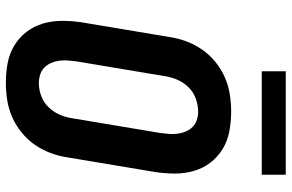

<svg xmlns="http://www.w3.org/2000/svg" viewBox="-186 -778 973 640"><g transform="rotate(90 300.0 -458.5)"><path d="M257 8Q223 8 191 2Q159 -4 132.5 -20Q106 -36 87 -60.5Q68 -85 59 -115.5Q50 -146 50 -179Q50 -212 55 -245L104 -538Q108 -566 118.5 -594Q129 -622 146 -646.5Q163 -671 187 -690.5Q211 -710 238.5 -722Q266 -734 295 -738.5Q324 -743 352 -743Q386 -743 418 -737Q450 -731 476.5 -715Q503 -699 522 -674.5Q541 -650 550 -619.5Q559 -589 559 -556Q559 -523 554 -490L505 -197Q501 -169 490.5 -141Q480 -113 463 -88.5Q446 -64 422 -44.5Q398 -25 370.5 -13Q343 -1 314 3.5Q285 8 257 8ZM257 -102Q279 -102 300.5 -110Q322 -118 338 -134.5Q354 -151 363 -172Q372 -193 375 -215L424 -508Q426 -523 427 -537.5Q428 -552 426 -566Q424 -580 418.5 -592.5Q413 -605 403.5 -614.5Q394 -624 380.5 -628.5Q367 -633 353 -633Q331 -633 309 -625Q287 -617 271 -600.5Q255 -584 246 -563Q237 -542 234 -520L185 -227Q183 -212 182 -197.5Q181 -183 183 -169Q185 -155 190.5 -142.5Q196 -130 205.5 -120.5Q215 -111 229 -106.5Q243 -102 257 -102ZM563 -845H218V-925H563Z"/></g></svg>

Font: Iosevka Aile Extrabold
Style: Italic
Weight: 800
Italic angle: -9°
Designer: Belleve Invis
Foundry: Belleve Invis
Version: Version 31.1.0; ttfautohint (v1.8.4)